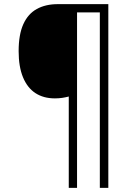

<svg xmlns="http://www.w3.org/2000/svg" viewBox="-20 -780 656 927"><path d="M503 127H462V-720H352V127H312V-314Q297 -310 280.5 -307.5Q264 -305 245 -305Q190 -305 151 -330.5Q112 -356 91 -407Q70 -458 70 -533Q70 -613 92.5 -663Q115 -713 157.5 -736.5Q200 -760 259 -760H503Z"/></svg>

Font: Noto Sans Display Light
Style: Regular
Weight: 300
Designer: Monotype Design Team
Foundry: Monotype Imaging Inc.
Version: Version 2.003